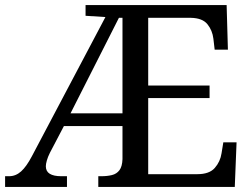

<svg xmlns="http://www.w3.org/2000/svg" viewBox="-20 -734 991 754"><path d="M0 0V-42H16Q42 -42 63 -61Q84 -80 105 -120L394 -667L316 -672V-714H870L875 -539H823L818 -582Q814 -615 794.5 -639Q775 -663 730 -664H562V-398H803V-349H562V-50H755Q802 -50 823.5 -74.5Q845 -99 850 -132L857 -175H909L902 0H366V-42H379Q401 -42 419.5 -46.5Q438 -51 449 -65.5Q460 -80 461 -109V-239H231L176 -134Q168 -118 164 -104Q160 -90 160 -81Q160 -61 175.5 -51.5Q191 -42 220 -42H243V0ZM257 -289H461V-664H447Z"/></svg>

Font: Noto Serif Gurmukhi
Style: Regular
Weight: 400
Designer: Vaibhav Singh and the Monotype Design Team
Foundry: Monotype Imaging Inc.
Version: Version 2.003